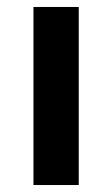

<svg xmlns="http://www.w3.org/2000/svg" viewBox="-20 -531 322 551"><path d="M206 -511V0H76V-511Z"/></svg>

Font: ReCut ExtraBold
Style: Regular
Weight: 800
Designer: Giant Group (for alternate capitals set)
Version: Version 2.002;FEAKit 1.0